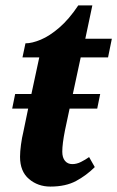

<svg xmlns="http://www.w3.org/2000/svg" viewBox="-20 -679 433 709"><path d="M166 10Q120 10 87 -18Q54 -46 54 -100Q54 -119 57.5 -145Q61 -171 66 -191L84 -278H25L36 -332H96L125 -467H63L74 -519Q98 -519 130.5 -532.5Q163 -546 199 -577Q235 -608 269 -659H321L295 -536H393L379 -467H278L249 -332H350L339 -278H237L220 -198Q210 -148 210 -119Q210 -97 220 -85Q230 -73 247 -73Q263 -73 279 -81Q295 -89 309 -99L330 -62Q300 -32 261.5 -11Q223 10 166 10Z"/></svg>

Font: Noto Serif ExtraCondensed ExtraBold
Style: Italic
Weight: 800
Width: 2
Italic angle: -12°
Designer: Monotype Design Team
Foundry: Monotype Imaging Inc.
Version: Version 2.013